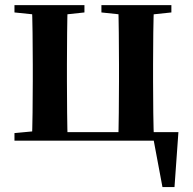

<svg xmlns="http://www.w3.org/2000/svg" viewBox="-20 -556 761 759"><path d="M105.9 0H247.6C245.6 -50.2 244.6 -165.3 244.6 -234.8V-301.2C244.6 -370.2 245.6 -485.5 247.6 -535.7H105.9C108.6 -485.5 109.6 -370.2 109.6 -301.2V-234.8C109.6 -165.3 108.6 -50.2 105.9 0ZM447.4 0H588.9C586.1 -50.2 585.1 -165.3 585.1 -234.8V-301.2C585.1 -370.2 586.1 -485.5 588.9 -535.7H447.4C449.4 -485.5 450.4 -370.2 450.4 -301.2V-234.8C450.4 -165.3 449.4 -50.2 447.4 0ZM622.2 183.5H669.8L685.3 -33.6H176.1V0H631L581.7 -32.6ZM37.2 -506.8 147 -495.5H208.6L313.8 -506.8V-535.7H37.2ZM380.9 -506.8 487.7 -495.5H550.8L657.5 -506.8V-535.7H380.9ZM37.2 0H176.9V-40.2H147L37.2 -29.9Z"/></svg>

Font: Source Han Serif CN VF
Style: Regular
Weight: 250
Designer: Ryoko NISHIZUKA 西塚涼子 (kana & ideographs); Frank Grießhammer (Latin, Greek & Cyrillic); Wenlong ZHANG 张文龙 (bopomofo); San
Foundry: Adobe
Version: Version 2.002;hotconv 1.1.0;makeotfexe 2.6.0